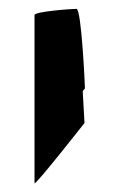

<svg xmlns="http://www.w3.org/2000/svg" viewBox="-20 -614 260 434"><path d="M58 -200C58 -192 171 -336 171 -336C171 -339 169 -372 167 -408C170 -412 172 -414 172 -414C172 -422 164 -594 153 -594C142 -594 58 -588 58 -580Z"/></svg>

Font: Ampere
Style: SCExt
Weight: 400
Version: Version 1